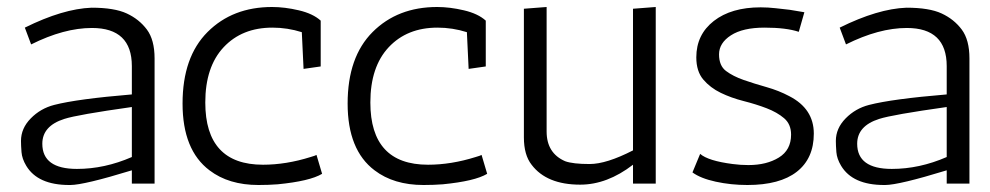

<svg xmlns="http://www.w3.org/2000/svg" viewBox="-20 -525 2832 549"><path d="M51 -446Q160 -500 242 -503Q307 -503 342.5 -486.5Q378 -470 400 -440.5Q422 -411 422 -358V0H357V-38Q220 4 181 4Q179 4 178 4Q88 4 55 -51Q43 -71 41.5 -90Q40 -109 40 -122Q40 -158 68 -186.5Q96 -215 135 -225Q201 -242 357 -255V-336Q357 -445 243 -445Q163 -445 69 -398ZM101 -114Q101 -42 200 -42Q279 -42 357 -76V-219Q201 -197 164 -185Q101 -165 101 -114Z M843 -433Q802 -446 759 -446Q672 -446 619.5 -390Q567 -334 567 -232Q567 -54 732 -54Q798 -54 868 -76Q882 -80 885 -82L901 -28Q866 -7 774 2Q748 4 719 4Q634 4 579 -38Q502 -96 502 -229Q502 -362 573.5 -433.5Q645 -505 758 -505Q794 -505 834.5 -495.5Q875 -486 897 -466V-335L848 -328Z M1315 -433Q1274 -446 1231 -446Q1144 -446 1091.5 -390Q1039 -334 1039 -232Q1039 -54 1204 -54Q1270 -54 1340 -76Q1354 -80 1357 -82L1373 -28Q1338 -7 1246 2Q1220 4 1191 4Q1106 4 1051 -38Q974 -96 974 -229Q974 -362 1045.5 -433.5Q1117 -505 1230 -505Q1266 -505 1306.5 -495.5Q1347 -486 1369 -466V-335L1320 -328Z M1596 -64Q1618 -56 1666 -56Q1714 -56 1790 -95V-500L1855 -505V0H1790V-54Q1716 3 1639 3Q1543 3 1500 -54Q1478 -82 1478 -132V-500L1543 -505V-149Q1543 -87 1596 -64Z M2264 -434Q2228 -446 2166 -446Q2104 -446 2070 -424Q2036 -402 2036 -369.5Q2036 -337 2056 -322Q2076 -307 2106 -296.5Q2136 -286 2171.5 -276Q2207 -266 2237 -250Q2307 -214 2307 -143Q2307 -72 2258.5 -34Q2210 4 2117 4Q2070 4 2026.5 -5.5Q1983 -15 1960 -32L1982 -85Q2005 -65 2075 -56Q2097 -53 2120 -53Q2172 -53 2207 -74.5Q2242 -96 2242 -140Q2242 -170 2222 -187Q2202 -204 2172 -215.5Q2142 -227 2106.5 -236Q2071 -245 2041 -259.5Q2011 -274 1991 -297.5Q1971 -321 1971 -361Q1971 -426 2021 -465Q2071 -504 2155 -504Q2176 -504 2198 -501.5Q2220 -499 2238 -497L2280 -490Z M2381 -446Q2490 -500 2572 -503Q2637 -503 2672.5 -486.5Q2708 -470 2730 -440.5Q2752 -411 2752 -358V0H2687V-38Q2550 4 2511 4Q2509 4 2508 4Q2418 4 2385 -51Q2373 -71 2371.5 -90Q2370 -109 2370 -122Q2370 -158 2398 -186.5Q2426 -215 2465 -225Q2531 -242 2687 -255V-336Q2687 -445 2573 -445Q2493 -445 2399 -398ZM2431 -114Q2431 -42 2530 -42Q2609 -42 2687 -76V-219Q2531 -197 2494 -185Q2431 -165 2431 -114Z"/></svg>

Font: Antic
Style: Regular
Weight: 400
Designer: Santiago Orozco
Foundry: Typemade
Version: Version 1.0012